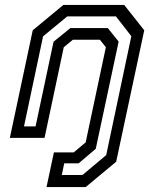

<svg xmlns="http://www.w3.org/2000/svg" viewBox="-20 -560 606 780"><path d="M169 200 199 59H279.5L328 18.5L410 -368L386 -398.5H276L239 -368L161 0H20L113 -437L237.5 -540H484.5L566 -437L452 97L328 200ZM231 151H315L411.5 70L513.5 -413L451 -493.5H253.5L155 -412.5L77.5 -46.5H124.5L197.5 -390.5L266 -446H418L462 -391L369 44.5L299.5 103.5H241Z"/></svg>

Font: Tourney Medium
Style: Italic
Weight: 500
Italic angle: -12°
Version: Version 1.015